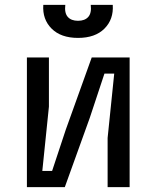

<svg xmlns="http://www.w3.org/2000/svg" viewBox="-20 -765 640 785"><path d="M510 0H420V-201L447 -464H407L347 -283L245 0H90V-530H180V-329L153 -66H193L249 -235L355 -530H510ZM299 -680Q327 -680 341 -696Q355 -712 351 -745H441Q445 -686 407 -648Q369 -610 299 -610Q229 -610 191 -648Q153 -686 157 -745H247Q243 -712 257 -696Q271 -680 299 -680Z"/></svg>

Font: Fliege Mono Thin
Style: Regular
Weight: 100
Version: Version 0.020;Glyphs 3.3 (3306)